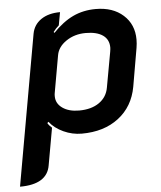

<svg xmlns="http://www.w3.org/2000/svg" viewBox="-72 -554 678 809"><g transform="rotate(-5 267.0 -150.0)"><path d="M93 -428Q100 -466 131.5 -487.5Q163 -509 212 -509L202 -454Q189 -443 178 -428L181 -424Q223 -468 266.5 -488.5Q310 -509 363 -509Q435 -509 479 -469.5Q523 -430 523 -366Q523 -349 520 -331L492 -169Q477 -86 415 -38.5Q353 9 259 9Q219 9 182 -8Q145 -25 123 -53L118 -48Q124 -37 136 -27L108 130Q95 209 -20 209ZM381 -175 408 -324Q410 -336 410 -342Q410 -376 384.5 -394Q359 -412 312 -412Q265 -412 229.5 -388Q194 -364 188 -329L160 -171Q159 -167 159 -158Q159 -127 186 -108Q213 -89 256 -89Q308 -89 341 -112Q374 -135 381 -175Z"/></g></svg>

Font: K2D SemiBold
Style: Italic
Weight: 600
Italic angle: -10°
Designer: Katatrad Aksorn Co.,Ltd.
Foundry: Cadson Demak Co.,Ltd.
Version: Version 1.000; ttfautohint (v1.6)